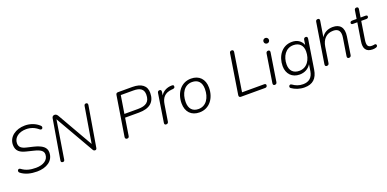

<svg xmlns="http://www.w3.org/2000/svg" viewBox="-5 -1632 5592 2774"><g transform="rotate(-20 2790.5 -245.0)"><path d="M296 8C441 8 555 -62 555 -192C555 -270 498 -315 370 -347L268 -371C197 -388 160 -415 160 -475C160 -564 243 -622 352 -622C421 -622 483 -599 537 -552C574 -523 600 -572 571 -596C513 -650 434 -678 354 -678C212 -678 97 -597 97 -473C97 -376 157 -339 249 -317L350 -292C456 -267 492 -235 492 -185C492 -100 414 -48 300 -48C215 -48 148 -62 82 -111C47 -136 20 -88 51 -64C116 -12 204 8 296 8Z M689 6C708 8 718 -1 721 -22L815 -606L1155 -15C1164 0 1172 6 1188 6C1203 6 1212 -3 1215 -22L1319 -639C1323 -660 1315 -675 1297 -676C1277 -678 1266 -667 1263 -648L1171 -97L857 -645C842 -670 825 -676 809 -676C794 -676 773 -667 769 -643L665 -28C661 -6 671 5 689 6Z M1680 6C1700 6 1710 -3 1713 -24L1755 -289H1968C2135 -289 2218 -362 2219 -501C2221 -612 2143 -670 2005 -670H1784C1765 -670 1753 -661 1750 -640L1652 -29C1649 -7 1660 6 1680 6ZM1972 -343H1764L1808 -617H2001C2107 -617 2157 -580 2157 -498C2157 -386 2096 -343 1972 -343Z M2281 6C2301 6 2313 -4 2316 -23L2356 -274C2371 -369 2414 -430 2528 -440L2544 -441C2569 -444 2577 -453 2577 -473C2577 -490 2568 -496 2543 -495C2474 -494 2410 -463 2375 -405L2383 -456C2387 -479 2377 -492 2358 -492C2339 -492 2327 -482 2324 -462L2256 -29C2252 -6 2261 6 2281 6Z M2794 8C2950 8 3043 -124 3043 -283C3043 -414 2965 -494 2841 -494C2685 -494 2592 -362 2592 -203C2592 -71 2669 8 2794 8ZM2796 -43C2707 -43 2654 -97 2654 -200C2654 -333 2719 -442 2838 -442C2928 -442 2981 -388 2981 -285C2981 -152 2916 -43 2796 -43Z M3431 0H3804C3822 0 3836 -10 3836 -33C3836 -48 3825 -55 3807 -55H3468L3560 -642C3563 -664 3553 -676 3533 -676C3514 -676 3502 -667 3499 -648L3402 -35C3399 -13 3409 0 3431 0Z M3950 6C3970 6 3981 -4 3985 -24L4053 -456C4057 -478 4047 -492 4028 -492C4008 -492 3996 -481 3993 -461L3925 -30C3921 -7 3931 6 3950 6ZM4051 -594C4075 -594 4093 -612 4093 -636C4093 -659 4075 -678 4051 -678C4027 -678 4009 -659 4009 -636C4009 -612 4027 -594 4051 -594Z M4344 188C4468 188 4538 125 4559 -7L4630 -456C4634 -478 4624 -492 4606 -492C4586 -492 4574 -482 4571 -462L4559 -386C4532 -459 4468 -494 4392 -494C4235 -494 4148 -357 4148 -209C4148 -90 4224 -11 4340 -11C4419 -11 4480 -47 4516 -106L4500 -4C4484 92 4427 137 4339 137C4274 137 4229 118 4179 83C4148 63 4121 108 4149 127C4202 164 4268 188 4344 188ZM4353 -63C4263 -63 4210 -117 4210 -211C4210 -333 4275 -442 4396 -442C4486 -442 4540 -388 4540 -295C4540 -172 4474 -63 4353 -63Z M4750 6C4770 6 4783 -4 4786 -24L4823 -264C4840 -371 4902 -441 5009 -441C5090 -441 5123 -393 5107 -295L5065 -30C5061 -7 5071 6 5090 6C5110 6 5123 -4 5126 -24L5168 -295C5189 -430 5129 -494 5021 -494C4941 -494 4881 -460 4844 -401L4883 -641C4887 -664 4877 -676 4858 -676C4837 -676 4826 -666 4823 -646L4725 -30C4721 -7 4731 6 4750 6Z M5456 8C5474 8 5495 5 5508 0C5522 -5 5533 -14 5531 -31C5529 -44 5519 -52 5504 -50C5495 -49 5492 -45 5462 -45C5397 -45 5383 -81 5397 -168L5439 -436H5519C5538 -436 5551 -447 5551 -465C5551 -478 5541 -485 5522 -485H5447L5466 -606C5470 -629 5460 -641 5440 -641C5421 -641 5409 -632 5406 -612L5386 -485H5317C5298 -485 5284 -475 5284 -457C5284 -443 5295 -436 5313 -436H5379L5335 -160C5318 -56 5351 8 5456 8Z"/></g></svg>

Font: SN Pro Light
Style: Italic
Weight: 300
Italic angle: -8.99998°
Designer: Tobias Whetton
Foundry: Supernotes
Version: Version 1.001;Glyphs 3.2 (3249)